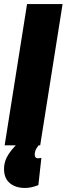

<svg xmlns="http://www.w3.org/2000/svg" viewBox="-40 -720 330 951"><path d="M-17 0 94 -700H270L159 0ZM62 -22 161 -9Q150 -1 141 14.5Q132 30 132 46Q132 64 149 64Q155 64 159.5 63Q164 62 165 62L150 197Q134 203 118 207Q102 211 84 211Q37 211 8.5 187Q-20 163 -20 117Q-20 77 4 41.5Q28 6 62 -22Z"/></svg>

Font: Georama Condensed Black
Style: Italic
Weight: 900
Width: 3
Italic angle: -9°
Designer: Jean-Baptiste Levee
Foundry: Production Type
Version: Version 1.000